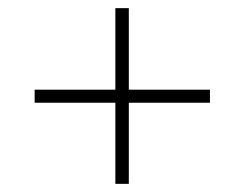

<svg xmlns="http://www.w3.org/2000/svg" viewBox="-20 -593 600 471"><path d="M263 -142H296V-341H495V-373H296V-573H263V-373H65V-341H263Z"/></svg>

Font: Noto Serif Gurmukhi ExtraLight
Style: Regular
Weight: 200
Designer: Vaibhav Singh and the Monotype Design Team
Foundry: Monotype Imaging Inc.
Version: Version 2.004